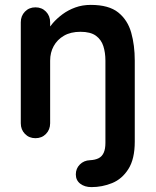

<svg xmlns="http://www.w3.org/2000/svg" viewBox="-20 -565 636 785"><path d="M354 200Q326 200 308 186Q290 172 290 148Q290 124 306.5 107.5Q323 91 348 90Q369 89 383 82Q397 75 404 59.5Q411 44 411 19V-317Q411 -350 402.5 -376.5Q394 -403 372 -419Q350 -435 309 -435Q269 -435 241.5 -419Q214 -403 199.5 -376.5Q185 -350 185 -317V-61Q185 -35 168 -17.5Q151 0 125 0Q99 0 82 -17.5Q65 -35 65 -61V-474Q65 -500 82 -517.5Q99 -535 125 -535Q151 -535 168 -517.5Q185 -500 185 -474V-431L170 -434Q179 -451 196 -470.5Q213 -490 236 -507Q259 -524 288 -534.5Q317 -545 351 -545Q425 -545 463.5 -514Q502 -483 516.5 -431.5Q531 -380 531 -317V14Q531 85 505 126Q479 167 438.5 183.5Q398 200 354 200Z"/></svg>

Font: zvoove
Style: Bold
Weight: 700
Designer: Vernon Adams (Nunito) & Andrew Paglinawan (Quicksand)
Foundry: zvoove
Version: Version 3.006